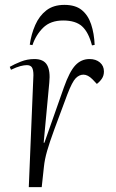

<svg xmlns="http://www.w3.org/2000/svg" viewBox="-20 -767 475 787"><path d="M117 -459Q117 -481 111 -490.5Q105 -500 90 -500Q79 -500 63.5 -496Q48 -492 25 -481L20 -493Q39 -504 65.5 -514.5Q92 -525 121 -525Q159 -525 173 -500.5Q187 -476 182 -428L159 -182H162L242 -409Q265 -474 289 -499.5Q313 -525 347 -525Q373 -525 389.5 -511Q406 -497 406 -474Q406 -457 397.5 -444.5Q389 -432 377 -423L359 -442Q340 -461 322 -461Q305 -461 290.5 -446.5Q276 -432 256 -380Q223 -292 203 -237.5Q183 -183 173 -148Q163 -113 160 -83L151 0H98ZM244 -747Q289 -747 315 -726Q341 -705 353.5 -667.5Q366 -630 368 -583L357 -581Q343 -635 316.5 -659Q290 -683 239 -683Q187 -683 157 -653.5Q127 -624 113 -582L102 -584Q108 -627 124.5 -664.5Q141 -702 170 -724.5Q199 -747 244 -747Z"/></svg>

Font: Literata 72pt Light
Style: Italic
Weight: 300
Italic angle: -2°
Designer: Latin by Veronika Burian and Jose Scaglione. Greek by Irene Vlachou. Cyrillic by Vera Evstafieva
Foundry: TypeTogether
Version: Version 3.002